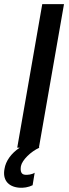

<svg xmlns="http://www.w3.org/2000/svg" viewBox="-46 -720 338 936"><path d="M38 0H50C8 28 -18 65 -24 103C-34 154 -9 190 47 195C68 197 93 193 113 183L123 122C110 131 89 133 77 132C58 131 52 116 56 90C62 60 104 19 146 0L144 -2L266 -700H160Z"/></svg>

Font: Fixel Text 20240404 Medium
Style: Italic
Weight: 500
Width: 4
Italic angle: -10°
Designer: AlfaBravo + MacPaw
Foundry: Kyrylo Tkachov, Marchela Mozhyna, Serhii Makarenko, Maria Weinstein, Zakhar Kryvoshyya
Version: Version 1.211;Glyphs 3.2 (3225)